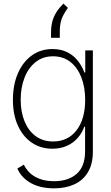

<svg xmlns="http://www.w3.org/2000/svg" viewBox="-20 -824 615 1060"><path d="M278.8 215.8Q202.1 215.8 150.1 186.5Q98.1 157.2 75.7 106.4L111.8 85Q124 111.3 146.5 132.1Q168.9 152.8 201.9 164.6Q234.9 176.3 278.8 176.3Q357.4 176.3 403.6 135.5Q449.7 94.7 449.7 11.2V-124.5H445.3Q433.1 -89.4 408.4 -61.8Q383.8 -34.2 348.9 -18.6Q314 -2.9 269 -2.9Q204.6 -2.9 155.5 -36.4Q106.4 -69.8 78.9 -130.4Q51.3 -190.9 51.3 -272.9Q51.3 -355 78.4 -418.2Q105.5 -481.4 154.8 -517.3Q204.1 -553.2 270 -553.2Q316.9 -553.2 351.6 -535.6Q386.2 -518.1 409.7 -488.5Q433.1 -459 445.8 -423.8H450.7V-545.9H492.7V13.2Q492.7 81.1 465.8 126.2Q439 171.4 390.6 193.6Q342.3 215.8 278.8 215.8ZM272.9 -43Q355 -43 402.6 -104.7Q450.2 -166.5 450.2 -273.4Q450.2 -342.3 429.2 -396.5Q408.2 -450.7 368.7 -481.9Q329.1 -513.2 272.9 -513.2Q216.8 -513.2 176.8 -481.4Q136.7 -449.7 115.5 -395.3Q94.2 -340.8 94.2 -273.4Q94.2 -205.6 115.7 -153.6Q137.2 -101.6 177.2 -72.3Q217.3 -43 272.9 -43ZM261.7 -615.2V-648.4Q262.2 -681.2 269.5 -707.5Q276.9 -733.9 292 -757.6Q307.1 -781.2 330.1 -804.2L355 -780.3Q328.6 -744.6 319.1 -715.3Q309.6 -686 310.1 -645.5V-615.2Z"/></svg>

Font: Inter Tight ExtraLight
Style: Regular
Weight: 250
Designer: Rasmus Andersson
Foundry: rsms
Version: Version 3.004